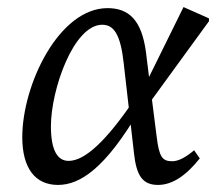

<svg xmlns="http://www.w3.org/2000/svg" viewBox="-20 -510 611 543"><path d="M144 13C206 13 278 -33 376 -201L363 -233C281 -111 220 -55 174 -55C142 -55 124 -86 124 -153C124 -256 188 -440 269 -440C302 -440 321 -413 330 -330L359 -76C366 -12 384 13 427 13C467 13 506 -13 545 -62L529 -85C505 -65 485 -54 467 -54C439 -54 430 -66 423 -124L407 -250L404 -272L393 -361C381 -455 343 -487 284 -487C147 -487 43 -271 43 -122C43 -35 79 13 144 13ZM397 -211 571 -450V-458L499 -490L391 -271L397 -211Z"/></svg>

Font: Source Serif Variable
Style: Italic
Weight: 389
Italic angle: -12°
Designer: Frank Grießhammer
Foundry: Adobe Systems Incorporated
Version: Version 3.001;hotconv 1.0.111;makeotfexe 2.5.65597